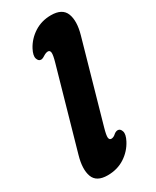

<svg xmlns="http://www.w3.org/2000/svg" viewBox="-192 -787 694 852"><g transform="rotate(-30 155.0 -361.0)"><path d="M300 -589 185 -183Q175 -148 176.2 -135.5Q177.5 -123 188 -123Q200 -123 212.5 -135Q222.5 -142.5 231.5 -142Q244 -141.5 249.2 -125Q254.5 -108.5 239.5 -79.5Q219 -40 181 -15.2Q143 9.5 93 9.5Q36 9.5 21.5 -30Q7 -69.5 25.5 -134L140.5 -539.5Q150.5 -574.5 149 -587Q147.5 -599.5 137 -599.5Q127 -599.5 113.5 -591Q100 -582 92.5 -583Q80 -583.5 75 -599.8Q70 -616 85 -645Q105.5 -683.5 143.2 -707.8Q181 -732 229 -732Q287 -732 302.5 -692.5Q318 -653 300 -589Z"/></g></svg>

Font: Fraunces 144pt S100
Style: Bold Italic
Weight: 700
Italic angle: -16°
Version: Version 1.000; ttfautohint (v1.8.3)